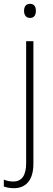

<svg xmlns="http://www.w3.org/2000/svg" viewBox="-54 -745 279 1006"><path d="M72 -688C72 -667 82 -651 103 -651C125 -651 134 -666 134 -688C134 -709 126 -725 103 -725C81 -725 72 -709 72 -688ZM19 241C79 241 121 202 121 113V-529H83V110C83 173 61 206 16 206C-1 206 -18 203 -34 196V232C-21 237 -4 241 19 241Z"/></svg>

Font: Noto Sans Devanagari SemiCondensed ExtraLight
Style: Regular
Weight: 200
Width: 4
Designer: Jelle Bosma - Monotype Design Team
Foundry: Monotype Imaging Inc.
Version: Version 2.004